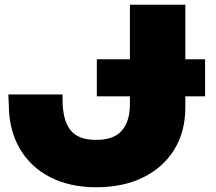

<svg xmlns="http://www.w3.org/2000/svg" viewBox="-20 -770 908 807"><path d="M387 -521H842V-365H387ZM15 -373H243V-350Q243 -267 275 -224.5Q307 -182 384 -182Q459 -182 492.5 -221.5Q526 -261 526 -331V-750H759V-319Q759 -216 712 -140.5Q665 -65 581 -24Q497 17 384 17Q273 17 190.5 -25.5Q108 -68 62.5 -146.5Q17 -225 17 -331Z"/></svg>

Font: Unbounded ExtraBold
Style: Regular
Weight: 800
Designer: Luke Prowse, Jean-Baptiste Morizot, Fátima Lázaro, Florian Runge
Foundry: NaN
Version: Version 1.701;gftools[0.9.28.dev5+ged2979d]